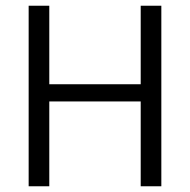

<svg xmlns="http://www.w3.org/2000/svg" viewBox="-20 -650 662 670"><path d="M80 0V-630H152V-356H471V-630H543V0H471V-296H152V0Z"/></svg>

Font: Mukta Light
Style: Regular
Weight: 300
Designer: Girish Dalvi and Yashodeep Gholap
Foundry: Ek Type
Version: Version 2.538;PS 1.002;hotconv 16.6.51;makeotf.lib2.5.65220;